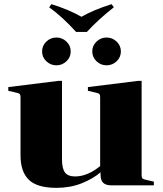

<svg xmlns="http://www.w3.org/2000/svg" viewBox="-20 -894 786 926"><path d="M217 -859 228 -874Q316 -846 373 -813Q430 -846 518 -874L529 -859Q453 -799 399 -740H347Q281 -813 217 -859ZM183 -646Q183 -674 203.5 -693.5Q224 -713 252 -713Q280 -713 300.5 -693.5Q321 -674 321 -646Q321 -618 300.5 -598.5Q280 -579 252 -579Q224 -579 203.5 -598.5Q183 -618 183 -646ZM425 -646Q425 -674 445.5 -693.5Q466 -713 494 -713Q522 -713 542.5 -693.5Q563 -674 563 -646Q563 -618 542.5 -598.5Q522 -579 494 -579Q466 -579 445.5 -598.5Q425 -618 425 -646ZM439 -448 404 -456V-474L646 -504H663V-48Q663 -37 667.5 -33Q672 -29 687 -26L722 -18V0H519Q490 0 477.5 -12.5Q465 -25 465 -52V-63Q429 -32 374 -10Q319 12 252 12Q159 12 119 -27Q79 -66 79 -144V-426Q79 -437 74.5 -441Q70 -445 55 -448L20 -456V-474L262 -504H279V-126Q279 -81 293.5 -62Q308 -43 342 -43Q402 -43 463 -93V-426Q463 -437 458.5 -441Q454 -445 439 -448Z"/></svg>

Font: Chonburi
Style: Regular
Weight: 400
Designer: Thanarat Vachiruckul and Stawix Ruecha
Foundry: Cadson Demak & Katatrad
Version: Version 1.000